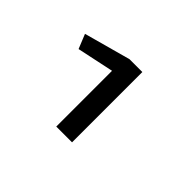

<svg xmlns="http://www.w3.org/2000/svg" viewBox="-102 -914 1205 1205"><g transform="rotate(45 500.0 -312.0)"><path d="M460 0V-495L215 -443L176 -539L486 -624H600V0Z"/></g></svg>

Font: Inconsolata UltraExpanded ExtraBold
Style: Regular
Weight: 800
Width: 9
Monospace: yes
Designer: Raph Levien, Cyreal, Brenton Simpson
Foundry: Raph Levien, Cyreal, Google
Version: Version 3.001; ttfautohint (v1.8.2.53-6de2)